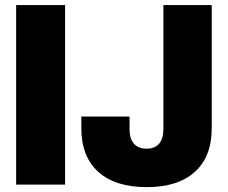

<svg xmlns="http://www.w3.org/2000/svg" viewBox="-20 -748 923 778"><path d="M243.7 -727.5V0H45.4V-727.5ZM574.7 10.3Q447.3 10.3 378.4 -51.5Q309.6 -113.3 309.6 -228V-275.9H504.9V-224.6Q504.9 -185.5 522.9 -165.5Q541 -145.5 574.2 -145.5Q606.9 -145.5 624.5 -165.5Q642.1 -185.5 642.1 -225.6V-727.5H837.9V-228Q837.9 -113.3 769.5 -51.5Q701.2 10.3 574.7 10.3Z"/></svg>

Font: Inter 17pt Black
Style: Regular
Weight: 900
Version: Version 4.001;git-66647c0bb